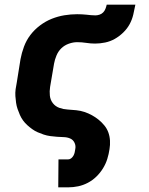

<svg xmlns="http://www.w3.org/2000/svg" viewBox="-20 -589 640 824"><path d="M230 215 231 95H273Q280 95 286 90Q292 85 295.5 78.5Q299 72 300.5 65Q302 58 303 51Q306 37 300 24Q294 11 281.5 5.5Q269 0 254 -0.5Q239 -1 224.5 -2Q210 -3 195.5 -5Q181 -7 167.5 -11.5Q154 -16 141.5 -21.5Q129 -27 118 -35Q107 -43 97 -52Q87 -61 79 -72Q71 -83 65.5 -95.5Q60 -108 55.5 -121Q51 -134 49 -148Q47 -162 46 -176.5Q45 -191 47 -206Q49 -221 52 -235L68 -335Q73 -362 83 -389Q93 -416 110.5 -439Q128 -462 152 -480Q176 -498 202.5 -508.5Q229 -519 256.5 -523.5Q284 -528 311 -528Q321 -528 331 -527.5Q341 -527 350.5 -526Q360 -525 369.5 -524Q379 -523 389 -523Q398 -523 407 -526Q416 -529 422.5 -535.5Q429 -542 432.5 -551Q436 -560 438 -569H561Q557 -548 552 -526.5Q547 -505 536.5 -485.5Q526 -466 509 -449.5Q492 -433 472.5 -422Q453 -411 431 -406.5Q409 -402 388 -402Q369 -402 350 -405Q331 -408 311 -408Q294 -408 275.5 -401.5Q257 -395 243.5 -382Q230 -369 222.5 -351Q215 -333 212 -316L195 -216Q192 -197 194 -178.5Q196 -160 207 -146Q218 -132 235 -126Q252 -120 270 -119Q288 -118 307 -116Q326 -114 342.5 -108.5Q359 -103 374.5 -94.5Q390 -86 403.5 -75Q417 -64 428 -50.5Q439 -37 445 -20.5Q451 -4 452 14.5Q453 33 450 51Q447 72 440.5 93Q434 114 422 133.5Q410 153 393.5 169Q377 185 357 195.5Q337 206 315.5 210.5Q294 215 273 215Z"/></svg>

Font: Iosevka Heavy Extended
Style: Italic
Weight: 900
Width: 7
Italic angle: -9°
Monospace: yes
Designer: Belleve Invis
Foundry: Belleve Invis
Version: Version 32.5.0; ttfautohint (v1.8.4)